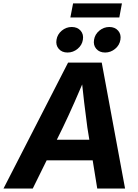

<svg xmlns="http://www.w3.org/2000/svg" viewBox="-51 -1089 799 1109"><path d="M-30.8 0 342.3 -727.5H536.6L671.4 0H510.7L453.6 -352.5Q444.3 -420.4 435.1 -498Q425.8 -575.7 416 -670.4H453.6Q413.6 -576.7 379.4 -499Q345.2 -421.4 312 -352.5L138.2 0ZM155.3 -163.1 175.3 -281.7H559.1L539.1 -163.1ZM556.2 -785.6Q523.4 -785.6 505.1 -806.9Q486.8 -828.1 492.2 -859.4Q497.1 -890.6 522.7 -911.9Q548.3 -933.1 580.6 -933.1Q612.8 -933.1 631.3 -911.9Q649.9 -890.6 644.5 -859.4Q639.6 -828.1 614 -806.9Q588.4 -785.6 556.2 -785.6ZM338.9 -785.6Q306.6 -785.6 288.3 -806.9Q270 -828.1 275.4 -859.4Q280.3 -890.6 305.7 -911.9Q331.1 -933.1 363.3 -933.1Q396 -933.1 414.6 -911.9Q433.1 -890.6 427.7 -859.4Q422.9 -828.1 397.2 -806.9Q371.6 -785.6 338.9 -785.6ZM653.3 -1069.3 638.2 -988.3H355.5L371.1 -1069.3Z"/></svg>

Font: Inter 24pt
Style: Bold Italic
Weight: 700
Italic angle: -9.3988°
Version: Version 4.001;git-66647c0bb